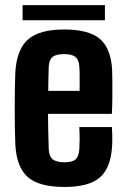

<svg xmlns="http://www.w3.org/2000/svg" viewBox="-20 -725 494 754"><path d="M234 9.2Q132.6 9.2 89.1 -29.6Q45.6 -68.4 40.3 -154.6Q39 -181.8 38.4 -221.1Q37.8 -260.5 37.8 -303Q37.8 -345.5 38.5 -383Q39.2 -420.5 40.3 -443.7Q46.3 -532.9 91.2 -571.1Q136 -609.2 232.3 -609.2Q329.5 -609.2 372.9 -571.6Q416.3 -534 420.4 -448.9Q420.9 -437 421.2 -408.1Q421.4 -379.2 421.2 -343.9Q420.9 -308.6 419.4 -277.8H168.6Q168.6 -245.1 169.4 -211.2Q170.1 -177.4 171.4 -140.1Q172.4 -111.8 186.6 -99.8Q200.8 -87.8 233.5 -87.8Q264.9 -87.8 277.5 -99.8Q290.1 -111.8 291.6 -140.9Q292.6 -155.9 292.7 -176.7Q292.9 -197.4 291.4 -226H419.4Q420.4 -216.8 420.9 -193.9Q421.4 -170.9 420.4 -154.6Q416.2 -67.1 373.1 -28.9Q330.1 9.2 234 9.2ZM169.4 -368.2H292.6Q292.7 -388.5 292.8 -408Q292.9 -427.6 292.6 -442.2Q292.2 -456.9 291.6 -462.8Q290 -489.8 276.5 -501.1Q262.9 -512.5 232.3 -512.5Q198.8 -512.5 185.6 -500.6Q172.4 -488.8 171.4 -462.8Q170.9 -438.6 170.1 -414.8Q169.4 -391.1 169.4 -368.2ZM68.7 -704.9H392V-645.5H68.7Z"/></svg>

Font: Big Shoulders Text SC Thin
Style: Regular
Weight: 100
Designer: Patric King
Foundry: XO Type Co
Version: Version 2.002